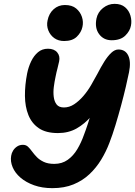

<svg xmlns="http://www.w3.org/2000/svg" viewBox="-20 -968 702 997"><path d="M252 9Q199 9 157 -6Q115 -21 86.5 -45.5Q58 -70 45.5 -100Q33 -130 38 -159Q40 -173 48 -186Q56 -199 69 -207.5Q82 -216 99 -216Q115 -216 125.5 -206Q136 -196 146.5 -181.5Q157 -167 171 -152.5Q185 -138 207 -127.5Q229 -117 262 -117Q302 -117 331.5 -138Q361 -159 381.5 -193.5Q402 -228 416 -268Q425 -291 436.5 -326Q448 -361 460 -400.5Q472 -440 483 -477Q494 -514 503 -544Q512 -574 516 -588L526 -459Q491 -407 455 -365.5Q419 -324 377 -300.5Q335 -277 281 -277Q219 -277 182 -302Q145 -327 127.5 -370.5Q110 -414 109.5 -470Q109 -526 121 -587Q128 -621 142 -650Q156 -679 177.5 -697Q199 -715 229 -715Q261 -715 277 -696Q293 -677 287 -649Q284 -633 278.5 -613Q273 -593 268 -567Q263 -544 259.5 -517Q256 -490 259 -465.5Q262 -441 274 -425.5Q286 -410 312 -410Q340 -410 365 -426.5Q390 -443 412.5 -469Q435 -495 453 -526Q471 -557 486 -585Q504 -620 521.5 -648Q539 -676 557.5 -693.5Q576 -711 595 -711Q631 -711 646 -679.5Q661 -648 650 -593Q644 -563 633.5 -518Q623 -473 609 -421Q595 -369 579.5 -318Q564 -267 548 -226Q531 -181 505.5 -139Q480 -97 444.5 -63.5Q409 -30 361.5 -10.5Q314 9 252 9ZM560 -759Q518 -759 494.5 -791Q471 -823 481 -872Q488 -905 515 -926.5Q542 -948 575 -948Q609 -948 629.5 -930.5Q650 -913 657.5 -886.5Q665 -860 660 -835Q655 -807 630.5 -783Q606 -759 560 -759ZM313 -755Q283 -755 262 -770Q241 -785 231 -810Q221 -835 227 -862Q234 -898 258.5 -920Q283 -942 317 -942Q354 -942 375.5 -924Q397 -906 405.5 -880Q414 -854 408 -828Q402 -800 379 -777.5Q356 -755 313 -755Z"/></svg>

Font: Shantell Sans
Style: Bold Italic
Weight: 700
Italic angle: -11°
Designer: Stephen Nixon, Anya Danilova, Shantell Martin
Foundry: Arrow Type
Version: Version 1.011;[c5ecc13dd]